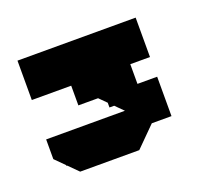

<svg xmlns="http://www.w3.org/2000/svg" viewBox="-66 -749 497 458"><g transform="rotate(-20 182.5 -520.0)"><path d="M267 -420 217 -370H67L43 -394H41V-396L17 -420V-470H217L197 -490H185V-502L167 -520H117V-570H17V-670H317V-570H267V-520H317V-420Z"/></g></svg>

Font: Rubik Broken Fax
Style: Regular
Weight: 400
Designer: Hubert and Fischer, NaN
Foundry: Hubert and Fischer, NaN
Version: Version 2.201